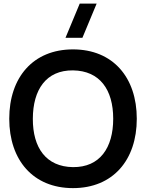

<svg xmlns="http://www.w3.org/2000/svg" viewBox="-20 -1002 790 1038"><path d="M374.5 15C590.5 15 719.5 -136.5 719.5 -360C719.5 -583.5 590.5 -735 374.5 -735C159 -735 30 -583.5 30 -360C30 -136.5 159 15 374.5 15ZM157.5 -360C158 -517.5 229.5 -623 374.5 -621.5C519.5 -619.5 592 -517.5 592 -360C592 -202.5 519.5 -97 374.5 -98.5C229.5 -100.5 157 -202.5 157.5 -360ZM334 -797.5H425.5L502.5 -982.5H411Z"/></svg>

Font: Manrope
Style: Bold
Weight: 700
Designer: Mikhail Sharanda
Foundry: Mikhail Sharanda
Version: Version 4.505;FEAKit 1.0